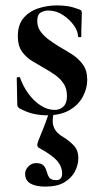

<svg xmlns="http://www.w3.org/2000/svg" viewBox="-20 -416 377 711"><path d="M118 -338Q118 -317 129.5 -300.5Q141 -284 159 -270.5Q177 -257 198 -244Q223 -230 247 -214.5Q271 -199 287 -177Q303 -155 303 -120Q303 -88 286.5 -57.5Q270 -27 237 -8Q204 11 154 11Q129 11 104 5.5Q79 0 50 -16Q48 -18 46 -21Q44 -24 44 -28L42 -127Q42 -130 47.5 -130.5Q53 -131 54 -129Q65 -97 85 -69.5Q105 -42 130.5 -25.5Q156 -9 182 -9Q202 -9 215 -21.5Q228 -34 228 -60Q228 -88 215.5 -106.5Q203 -125 184 -138.5Q165 -152 145 -163Q122 -176 99 -190Q76 -204 61 -225.5Q46 -247 46 -282Q46 -324 67 -349Q88 -374 121.5 -385Q155 -396 191 -396Q213 -396 231.5 -393Q250 -390 274 -381Q283 -378 283 -370Q283 -350 282 -328.5Q281 -307 281 -281Q281 -278 275 -278Q269 -278 269 -281Q269 -300 253.5 -322Q238 -344 213 -360.5Q188 -377 159 -377Q145 -377 131.5 -370Q118 -363 118 -338ZM179 2Q174 23 175.5 39Q177 55 186.5 68Q196 81 215 92Q236 105 253 122.5Q270 140 270 170Q270 194 258 218Q246 242 219.5 258.5Q193 275 148 275Q112 275 92.5 263.5Q73 252 73 227Q73 213 85 200.5Q97 188 113 188Q134 188 142 197.5Q150 207 153 219.5Q156 232 162.5 241.5Q169 251 188 251Q210 251 210 227Q210 201 192 180Q174 159 127 133Q120 130 118.5 124Q117 118 122 105Q132 81 137 68Q142 55 147.5 41Q153 27 162 1Z"/></svg>

Font: Cormorant
Style: Bold
Weight: 700
Designer: Christian Thalmann (Catharsis Fonts)
Foundry: Catharsis Fonts
Version: Version 4.000